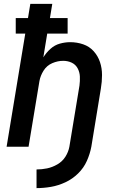

<svg xmlns="http://www.w3.org/2000/svg" viewBox="-20 -755 616 988"><path d="M168 213Q205 213 242.5 206.5Q280 200 316.5 183Q353 166 382 137.5Q411 109 427 73Q443 37 450 0L499 -299Q505 -334 505 -369Q505 -404 494.5 -435.5Q484 -467 462 -491.5Q440 -516 408 -527Q376 -538 341 -538Q315 -538 288 -530.5Q261 -523 239.5 -503.5Q218 -484 203 -460L223 -582H328V-662H237L249 -735H136L124 -662H61V-582H110L14 0H127L183 -338Q188 -366 204.5 -392Q221 -418 249 -430Q277 -442 305 -442Q329 -442 349 -432.5Q369 -423 379.5 -403.5Q390 -384 391 -361Q392 -338 389 -315L337 0Q332 27 316.5 51.5Q301 76 275 91Q249 106 222 111.5Q195 117 168 117Z"/></svg>

Font: Iosevka Sparkle Semibold
Style: Italic
Weight: 600
Italic angle: -9°
Designer: Belleve Invis
Foundry: Belleve Invis
Version: Version 4.5.0; ttfautohint (v1.8.3)